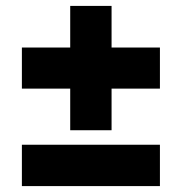

<svg xmlns="http://www.w3.org/2000/svg" viewBox="-20 -630 616 650"><path d="M217.7 -189.1V-330H54.1V-469.1H217.7V-610H357.7V-469.1H521.4V-330H357.7V-189.1ZM54.1 0V-140H521.4V0Z"/></svg>

Font: Spartan ExtBd
Style: Regular
Weight: 800
Designer: Matt Bailey, Mirko Velimirovic
Foundry: Matt Bailey
Version: Version 1.005